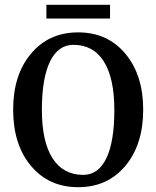

<svg xmlns="http://www.w3.org/2000/svg" viewBox="-20 -778 656 806"><path d="M441.9 -757.8V-700.2H174.8V-757.8ZM288.1 -589.8Q224.1 -589.8 189.9 -519.5Q155.8 -449.2 155.8 -316.9Q155.8 -183.6 200.4 -113.8Q245.1 -43.9 329.1 -43.9Q393.1 -43.9 426.5 -113.8Q460 -183.6 460 -315.9Q460 -449.7 416 -519.8Q372.1 -589.8 288.1 -589.8ZM581.1 -317.9Q581.1 -170.9 506.1 -81.5Q431.2 7.8 308.1 7.8Q185.1 7.8 110.1 -81.5Q35.2 -170.9 35.2 -317.9Q35.2 -463.4 110.1 -552.7Q185.1 -642.1 308.1 -642.1Q431.2 -642.1 506.1 -552.7Q581.1 -463.4 581.1 -317.9Z"/></svg>

Font: Resagokr
Style: Bold
Weight: 600
Designer: gluk
Foundry: gluk
Version: Version 0.95